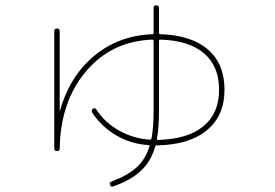

<svg xmlns="http://www.w3.org/2000/svg" viewBox="-20 -652 1040 727"><path d="M586.9 -502Q582 -502 582 -497.1V-232.4Q582 -167 574.2 -127Q574.2 -122.1 578.1 -122.1Q690.4 -125 750 -173.8Q809.6 -222.7 809.6 -312Q809.6 -401.4 752.4 -450.2Q695.3 -499 586.9 -502ZM185.5 -89.8V-534.2Q185.5 -543.9 195.8 -543.9Q206.1 -543.9 206.1 -534.2V-231.4V-230.5L207 -232.4Q243.2 -362.3 335.9 -439.9Q428.7 -517.6 557.6 -522.5Q561.5 -522.5 561.5 -527.3V-622.1Q561.5 -631.8 571.8 -631.8Q582 -631.8 582 -622.1V-527.3Q582 -522.5 587.9 -522.5Q705.1 -518.6 767.6 -464.4Q830.1 -410.2 830.1 -312Q830.1 -213.9 763.2 -158.7Q696.3 -103.5 574.2 -101.6Q569.3 -101.6 567.4 -96.7Q551.8 -41 513.7 -5.4Q475.6 30.3 409.2 53.7Q400.4 57.6 396.5 47.9Q392.6 39.1 402.3 35.2Q462.9 12.7 496.6 -17.6Q530.3 -47.9 545.9 -97.7Q547.9 -102.5 543 -102.5Q476.6 -106.4 419.9 -139.6Q363.3 -172.9 329.1 -225.6Q324.2 -234.4 332 -240.2Q340.8 -245.1 345.7 -236.3Q377 -187.5 431.6 -157.2Q486.3 -127 548.8 -123Q551.8 -123 553.7 -127.9Q561.5 -167 561.5 -232.4V-497.1Q561.5 -502 556.6 -502Q402.3 -496.1 305.7 -381.8Q209 -267.6 206.1 -89.8Q206.1 -80.1 195.8 -80.1Q185.5 -80.1 185.5 -89.8Z"/></svg>

Font: Rounded-X Mgen+ 1m thin
Style: Regular
Weight: 100
Designer: [Source Han Sans]
Ryoko NISHIZUKA  (kana & ideographs); Paul D. Hunt (Latin, Greek & Cyrillic); Wenlong ZHANG  (bopomofo
Version: Version 1.059.20150602